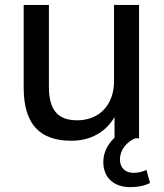

<svg xmlns="http://www.w3.org/2000/svg" viewBox="-20 -559 661 776"><path d="M506.3 197.3C538.6 197.3 563.5 191.9 586.4 180.7L571.8 127.9C553.7 136.2 537.1 139.6 520 139.6C487.8 139.6 464.8 121.1 464.8 85C464.8 46.4 492.2 15.1 525.9 0H542V-539.1H440.9V-230.5C440.9 -135.3 380.9 -72.8 292.5 -72.8C215.8 -72.8 177.7 -111.3 177.7 -208.5V-539.1H75.7V-204.6C75.7 -56.2 141.6 9.8 268.1 9.8C346.7 9.8 407.2 -24.9 442.9 -85.9V-2.4C414.1 24.9 397.5 58.6 397.5 95.7C397.5 158.7 439.5 197.3 506.3 197.3Z"/></svg>

Font: Winston
Style: Regular
Weight: 400
Designer: Vernon Adams, Kim Jin-seong, David Berlow, Cristiano Sobral
Foundry: The Winston Project Authors
Version: Version 3.004